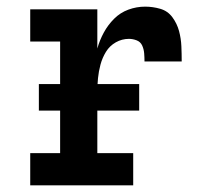

<svg xmlns="http://www.w3.org/2000/svg" viewBox="-20 -558 616 578"><path d="M71 0H381V-97H273V-281Q273 -302 275 -322.5Q277 -343 282.5 -363.5Q288 -384 299 -402Q310 -420 328.5 -430.5Q347 -441 368 -441Q380 -441 391.5 -436.5Q403 -432 408 -421Q413 -410 414 -397.5Q415 -385 415 -373H527Q527 -396 526 -419Q525 -442 519 -464.5Q513 -487 499 -506Q485 -525 462.5 -531.5Q440 -538 417 -538Q391 -538 366.5 -529Q342 -520 323.5 -501.5Q305 -483 292.5 -460Q280 -437 273 -412V-530H71V-433H161V-97H71ZM97 -225H399V-305H97Z"/></svg>

Font: Iosevka Sparkle Semibold
Style: Regular
Weight: 600
Designer: Belleve Invis
Foundry: Belleve Invis
Version: Version 4.5.0; ttfautohint (v1.8.3)